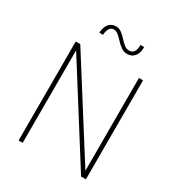

<svg xmlns="http://www.w3.org/2000/svg" viewBox="-208 -1040 1092 1176"><g transform="rotate(30 338.0 -452.0)"><path d="M100 0V-700H132L554 -33L547 -30V-700H576V0H542L121 -667L129 -669V0ZM410 -791Q386 -791 367 -804.5Q348 -818 331.5 -836Q315 -854 299 -867.5Q283 -881 266 -881Q247 -881 236.5 -864.5Q226 -848 224 -819H198Q200 -859 218.5 -881.5Q237 -904 268 -904Q291 -904 308.5 -890.5Q326 -877 342 -859.5Q358 -842 374.5 -828.5Q391 -815 410 -815Q432 -815 443.5 -832Q455 -849 454 -880H480Q481 -839 462 -815Q443 -791 410 -791Z"/></g></svg>

Font: SUSE Thin
Style: Regular
Weight: 250
Designer: Rene Bieder
Foundry: SUSE
Version: Version 1.000